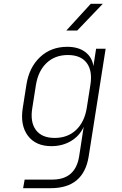

<svg xmlns="http://www.w3.org/2000/svg" viewBox="-20 -805 640 1005"><path d="M101 180 109 135H254Q374 135 394 15L401 -30L418 -141Q397 -94 352 -67Q307 -40 249 -40Q167 -40 126 -94.5Q85 -149 99 -239L118 -360Q132 -452 189.5 -506Q247 -560 332 -560Q390 -560 426 -533Q462 -506 469 -459L483 -550H533L444 15Q417 180 246 180ZM266 -83Q334 -83 378 -124.5Q422 -166 434 -239L453 -360Q465 -434 434 -475.5Q403 -517 335 -517Q268 -517 224 -475.5Q180 -434 168 -360L149 -239Q137 -166 168 -124.5Q199 -83 266 -83ZM327 -645 455 -785H518L384 -645Z"/></svg>

Font: JetBrains Mono NL Thin
Style: Italic
Weight: 100
Italic angle: -9°
Monospace: yes
Designer: Philipp Nurullin, Konstantin Bulenkov
Foundry: JetBrains
Version: Version 2.305; ttfautohint (v1.8.4.7-5d5b)